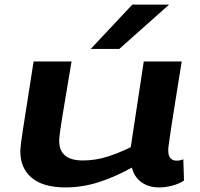

<svg xmlns="http://www.w3.org/2000/svg" viewBox="-20 -810 874 840"><path d="M267 10Q169 10 119 -32Q69 -74 69 -147Q69 -152 69.5 -160Q70 -168 72.5 -188.5Q75 -209 81.5 -250.5Q88 -292 99 -362Q110 -432 127 -541H293Q278 -451 268 -391.5Q258 -332 252 -295.5Q246 -259 243.5 -239.5Q241 -220 240 -210.5Q239 -201 239 -194Q239 -108 342 -108Q397 -108 448 -124Q499 -140 552 -166L609 -541H775Q758 -433 746.5 -363Q735 -293 729 -251.5Q723 -210 720 -190Q717 -170 716.5 -163.5Q716 -157 716 -154Q716 -128 726 -117.5Q736 -107 753 -107Q757 -107 764.5 -108Q772 -109 782 -113L785 -20Q762 -5 732.5 2.5Q703 10 677 10Q630 10 598.5 -13Q567 -36 557 -77Q484 -36 412 -13Q340 10 267 10ZM377 -596 559 -790H720L502 -596Z"/></svg>

Font: Georama ExtraExtended SemiBold
Style: Italic
Weight: 600
Width: 8
Italic angle: -9°
Designer: Jean-Baptiste Levee
Foundry: Production Type
Version: Version 1.000